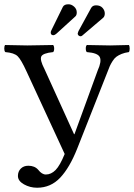

<svg xmlns="http://www.w3.org/2000/svg" viewBox="-20 -858 628 900"><path d="M471.2 -794.9Q471.2 -781.7 463.9 -774.9L365.2 -690.9Q362.3 -688 356.9 -688Q353 -688 348.6 -691.4Q344.2 -694.8 344.2 -701.2L347.7 -711.9L407.2 -820.8Q414.1 -833 430.2 -833Q450.2 -833 460.7 -821Q471.2 -809.1 471.2 -794.9ZM339.8 -799.8Q339.8 -786.6 333 -780.8L245.1 -700.7Q236.8 -693.4 231 -692.9Q217.8 -692.9 217.8 -705.1Q217.8 -710.9 220.7 -715.8L274.9 -826.2Q281.7 -838.4 301.8 -837.9Q314.9 -837.9 327.4 -826.9Q339.8 -815.9 339.8 -799.8ZM104.5 -522.9Q79.1 -578.6 62.7 -594.5Q46.4 -610.4 4.9 -613.8Q0 -618.7 0 -630.4Q0 -642.1 3.9 -647Q98.1 -645 107.9 -645Q134.8 -645 229 -647Q233.9 -642.1 233.9 -630.1Q233.9 -618.2 229 -613.8Q180.2 -608.9 173.3 -592.8Q166.5 -576.7 188.5 -534.2L327.1 -229H329.1L438 -527.8Q457 -569.8 448 -589.8Q439 -609.9 387.2 -613.8Q382.3 -617.7 382.1 -629.9Q381.8 -642.1 387.2 -647Q481.4 -645 496.1 -645Q503.9 -645 584 -647Q587.9 -642.1 587.9 -630.1Q587.9 -618.2 584 -613.8Q564.9 -611.3 550 -605.2Q535.2 -599.1 525.6 -592Q516.1 -585 507.8 -571.8Q499.5 -558.6 494.9 -548.6Q490.2 -538.6 483.9 -521L341.8 -161.1Q306.6 -72.3 262.2 -25.1Q217.8 22 153.8 22Q120.6 22 92.3 6.1Q64 -9.8 64 -33.2Q64 -54.2 77.4 -67.6Q90.8 -81.1 112.8 -81.1Q142.6 -81.1 159.2 -62Q176.3 -40 194.8 -40Q219.7 -40 240.5 -61Q261.2 -82 283.2 -136.2Z"/></svg>

Font: Linux Libertine Display
Style: Regular
Weight: 400
Designer: Philipp H. Poll
Foundry: Philipp H. Poll
Version: Version 5.0.9